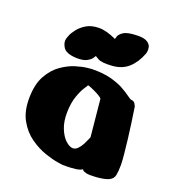

<svg xmlns="http://www.w3.org/2000/svg" viewBox="-115 -699 725 792"><g transform="rotate(20 248.0 -303.0)"><path d="M413 -549Q397 -507 369.5 -482Q342 -457 298 -454Q253 -451 237.5 -460Q222 -469 222 -469Q222 -469 216 -459.5Q210 -450 194 -441.5Q178 -433 148 -434Q103 -436 90 -457Q77 -478 83 -497Q83 -497 88 -510Q93 -523 106 -539.5Q119 -556 140.5 -569Q162 -582 194.5 -582.5Q227 -583 272 -562Q272 -562 275 -573Q278 -584 294.5 -595Q311 -606 353 -607Q384 -608 398 -599Q412 -590 414.5 -578Q417 -566 415 -557Q413 -548 413 -549ZM225 -413Q275 -414 310 -404.5Q345 -395 368 -382Q391 -369 404 -359Q417 -349 423 -349Q434 -348 439 -338.5Q444 -329 444 -329Q444 -329 447 -309Q450 -289 454.5 -258Q459 -227 463 -193Q467 -159 470 -129Q473 -99 473 -82Q473 -54 469.5 -37Q466 -20 449 -11.5Q432 -3 393 0Q364 2 351 -1Q338 -4 335 -8Q332 -12 332 -12Q323 -5 302.5 -2.5Q282 0 264 0Q246 0 246 0Q246 0 223 -3.5Q200 -7 166.5 -18.5Q133 -30 99.5 -53.5Q66 -77 44 -116.5Q22 -156 23 -215Q24 -274 45 -311.5Q66 -349 96 -370Q126 -391 155.5 -400Q185 -409 205 -411Q225 -413 225 -413ZM300 -310Q295 -317 278.5 -325.5Q262 -334 247.5 -340Q233 -346 233 -344Q233 -343 222.5 -327.5Q212 -312 201.5 -282.5Q191 -253 190 -212Q189 -171 201 -141Q213 -111 230.5 -95Q248 -79 263 -79Q274 -79 284 -89.5Q294 -100 301 -113.5Q308 -127 312 -137Q316 -147 316 -147Z"/></g></svg>

Font: Nerko One
Style: Regular
Weight: 400
Designer: Nermin Kahrimanovic
Foundry: Nermin Kahrimanovic
Version: Version 1.101